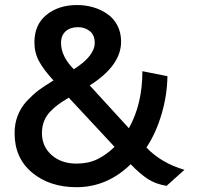

<svg xmlns="http://www.w3.org/2000/svg" viewBox="-20 -739 805 771"><path d="M276.4 -460.9Q360.4 -514.2 360.4 -566.9Q360.4 -598.6 340.3 -614.3Q320.3 -629.9 293.5 -629.9Q262.7 -629.9 243.9 -613.5Q225.1 -597.2 225.1 -566.4Q225.1 -512.7 276.4 -460.9ZM287.6 -82Q334.5 -82 370.8 -99.6Q407.2 -117.2 439.9 -149.4L256.3 -346.7Q231.9 -332.5 214.8 -320.1Q197.8 -307.6 181.2 -290.5Q148.4 -255.4 148.4 -204.6Q148.4 -150.9 187.5 -116.2Q226.6 -82 287.6 -82ZM287.1 12.7Q179.2 12.7 108.9 -45.9Q38.6 -104.5 38.6 -204.1Q38.6 -242.2 50.8 -273.9Q63 -305.7 86.4 -332Q98.6 -344.7 110.6 -356Q122.6 -367.2 134.8 -376.5Q159.7 -394.5 194.8 -416Q154.8 -459.5 136.7 -493.2Q118.2 -527.3 118.2 -568.8Q118.2 -640.1 166.5 -679.2Q215.3 -718.8 289.1 -718.8Q323.2 -718.8 354.5 -709.7Q385.7 -700.7 410.6 -683.1Q436 -666 451.2 -637.2Q466.3 -608.4 466.3 -571.8Q466.3 -475.6 340.3 -396L497.6 -224.1Q551.8 -321.3 551.8 -453.1L652.3 -433.1Q651.4 -357.4 628.9 -280.8Q606 -203.6 567.9 -146.5Q628.9 -83.5 720.7 -57.1L648.9 7.3Q604.5 0 573.2 -20.5Q557.6 -30.8 540.5 -45.4Q523.4 -60.1 504.9 -79.6Q410.2 12.7 287.1 12.7Z"/></svg>

Font: Ride Light
Style: Bold
Weight: 600
Version: Version 3.000